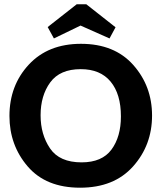

<svg xmlns="http://www.w3.org/2000/svg" viewBox="-20 -864 751 894"><path d="M518 -737 490 -685 355 -745 231 -685 202 -738 337 -844H382ZM688 -326Q688 -188 599.5 -89Q511 10 353 10Q194 10 109 -89Q24 -188 24 -324Q24 -466 114 -563Q204 -660 357 -660Q513 -660 600.5 -561.5Q688 -463 688 -326ZM543 -322Q543 -426 495 -484Q447 -542 356 -542Q259 -542 214 -480.5Q169 -419 169 -327Q169 -238 213 -173Q257 -108 360 -108Q455 -108 499 -167.5Q543 -227 543 -322Z"/></svg>

Font: Zilla Slab Bold
Style: Bold
Weight: 700
Designer: Typotheque.com
Foundry: Typotheque type foundry
Version: Version 1.1; 2017; ttfautohint (v1.6)